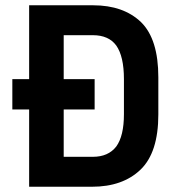

<svg xmlns="http://www.w3.org/2000/svg" viewBox="-20 -710 672 730"><path d="M516.1 -626Q582 -561.5 582 -416V-274.9Q582 -129.9 514.2 -64.9Q446.3 0 330.1 0H90.8V-293.9H26.9V-409.2H90.8V-689.9H334Q449.2 -689.9 516.1 -626ZM451.2 -409.2Q451.2 -495.6 421.9 -537.1Q393.1 -576.2 333 -576.2H222.2V-409.2H339.8V-293.9H222.2V-113.8H333Q391.6 -113.8 421.9 -152.8Q451.2 -192.9 451.2 -275.9Z"/></svg>

Font: D-DIN-PRO
Style: Bold
Weight: 700
Designer: Charles Nix
Foundry: Datto Inc.
Version: Version 1.000;hotconv 1.0.109;makeotfexe 2.5.65596